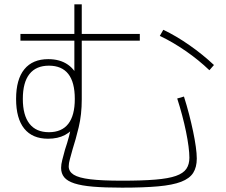

<svg xmlns="http://www.w3.org/2000/svg" viewBox="-20 -821 1040 883"><path d="M541 42Q462 42 408.5 37.5Q355 33 322.5 22.5Q290 12 275.5 -5.5Q261 -23 261 -49Q261 -65 266.5 -86Q272 -107 279 -133Q289 -162 297.5 -194.5Q306 -227 312 -264L327 -249Q311 -217 278.5 -200Q246 -183 201 -183Q129 -183 91.5 -229.5Q54 -276 54 -366Q54 -456 92 -502.5Q130 -549 202 -549Q256 -549 292.5 -523.5Q329 -498 344 -450L322 -436V-801H356V-364Q356 -294 342 -236Q328 -178 314 -135Q307 -109 301.5 -89.5Q296 -70 296 -56Q296 -32 319 -17.5Q342 -3 395.5 3.5Q449 10 541 10Q634 10 694.5 5Q755 0 789 -12Q823 -24 837 -44.5Q851 -65 851 -96Q851 -117 847 -148Q843 -179 835.5 -215.5Q828 -252 817.5 -291.5Q807 -331 795 -368L826 -377Q839 -336 849.5 -295.5Q860 -255 868 -217Q876 -179 880.5 -146.5Q885 -114 885 -92Q885 -52 868.5 -26Q852 0 813 15Q774 30 707.5 36Q641 42 541 42ZM205 -213Q264 -213 294 -251.5Q324 -290 324 -366Q324 -443 294 -481Q264 -519 205 -519Q146 -519 115.5 -480.5Q85 -442 85 -366Q85 -291 115.5 -252Q146 -213 205 -213ZM74 -634V-665H623V-634ZM943 -498Q894 -545 834 -586.5Q774 -628 715 -656L731 -684Q790 -656 851.5 -613Q913 -570 964 -522Z"/></svg>

Font: M PLUS 1 ExtraLight
Style: Regular
Weight: 250
Version: Version 1.001